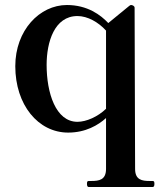

<svg xmlns="http://www.w3.org/2000/svg" viewBox="-20 -516 644 766"><path d="M577 206C547 206 519 202 519 158L517 -485C517 -493 507 -496 503 -496C500 -496 499 -495 495 -492C490 -487 434 -443 412 -424C382 -456 329 -496 247 -496C138 -496 41 -395 41 -252C41 -98 132 13 252 13C322 13 372 -17 403 -45V158C403 202 375 206 345 206H334C328 206 327 210 327 217C327 224 328 230 334 230H589C595 230 596 224 596 217C596 210 595 206 589 206ZM289 -30C202 -30 166 -146 166 -257C166 -348 197 -452 289 -452C330 -452 373 -427 403 -394V-82C370 -50 324 -30 289 -30Z"/></svg>

Font: Shippori Mincho OTF
Style: Bold
Weight: 800
Designer: FONTDASU
Foundry: FONTDASU / Google Inc. / but / Adobe
Version: Version 3.300;hotconv 1.0.109;makeotfexe 2.5.65596